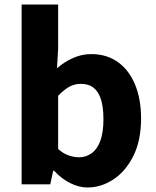

<svg xmlns="http://www.w3.org/2000/svg" viewBox="-20 -818 691 852"><path d="M368 14Q331 14 292.5 -5Q254 -24 220 -60H216L203 0H76V-798H238V-602L233 -515Q266 -544 305 -561Q344 -578 385 -578Q453 -578 502.5 -543Q552 -508 579 -443.5Q606 -379 606 -292Q606 -195 572 -126.5Q538 -58 483.5 -22Q429 14 368 14ZM331 -120Q361 -120 386 -137.5Q411 -155 425 -192.5Q439 -230 439 -289Q439 -341 428.5 -375.5Q418 -410 396 -428Q374 -446 338 -446Q311 -446 287.5 -433Q264 -420 238 -393V-157Q261 -136 285.5 -128Q310 -120 331 -120Z"/></svg>

Font: Noto Sans KR Thin ExtraBold
Style: Regular
Weight: 800
Version: Version 2.004-H2;hotconv 1.0.118;makeotfexe 2.5.65603